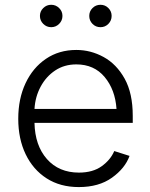

<svg xmlns="http://www.w3.org/2000/svg" viewBox="-20 -759 620 791"><path d="M304.7 11.7Q228 11.7 172.1 -24.2Q116.2 -60.1 85.7 -123.5Q55.2 -187 55.2 -269.5Q55.2 -352.1 85.2 -416Q115.2 -480 169.2 -516.6Q223.1 -553.2 294.4 -553.2Q354 -553.2 407.2 -523.9Q460.4 -494.6 493.7 -434.6Q526.9 -374.5 526.9 -281.7V-252.9H122.1Q124 -159.7 173.3 -103.8Q222.7 -47.9 305.2 -47.9Q362.3 -47.9 398.9 -74.2Q435.5 -100.6 450.7 -136.7L513.7 -116.7Q495.1 -65.4 441.2 -26.9Q387.2 11.7 304.7 11.7ZM122.1 -310.1H460Q454.6 -389.6 411.1 -441.7Q367.7 -493.7 294.4 -493.7Q245.1 -493.7 207.5 -468.8Q169.9 -443.8 147.5 -402.1Q125 -360.4 122.1 -310.1ZM190.9 -647Q171.9 -647 158.2 -660.6Q144.5 -674.3 144.5 -693.4Q144.5 -712.4 158.2 -725.8Q171.9 -739.3 190.9 -739.3Q210 -739.3 223.6 -725.8Q237.3 -712.4 237.3 -693.4Q237.3 -674.3 223.6 -660.6Q210 -647 190.9 -647ZM394 -647Q374.5 -647 361.1 -660.6Q347.7 -674.3 347.7 -693.4Q347.7 -712.4 361.1 -725.8Q374.5 -739.3 394 -739.3Q413.1 -739.3 426.5 -725.8Q439.9 -712.4 439.9 -693.4Q439.9 -674.3 426.5 -660.6Q413.1 -647 394 -647Z"/></svg>

Font: Inter Light
Style: Regular
Weight: 300
Designer: Rasmus Andersson
Foundry: rsms
Version: Version 4.000;git-a52131595